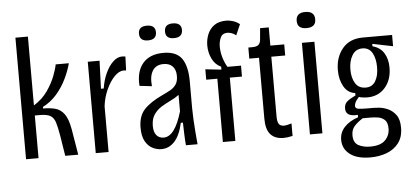

<svg xmlns="http://www.w3.org/2000/svg" viewBox="-55 -823 2374 1103"><g transform="rotate(-5 1132.0 -271.0)"><path d="M67 0V-701H139V-304Q189 -335 219 -378.5Q249 -422 264.5 -463Q280 -504 284 -528H360Q349 -486 327 -440Q305 -394 271 -354.5Q237 -315 190 -291V-282Q227 -282 258 -274.5Q289 -267 310.5 -239Q332 -211 343 -150L368 0H293L274 -119Q266 -166 257.5 -194Q249 -222 229.5 -234Q210 -246 168 -246H139V0Z M469 0V-527H537L531 -366H547Q554 -413 572 -452.5Q590 -492 615 -516Q640 -540 667 -540Q672 -540 677 -539.5Q682 -539 687 -538L684 -458Q678 -459 670 -459Q643 -459 616 -431Q589 -403 569 -358.5Q549 -314 543 -264V0Z M847 10Q822 10 796.5 -2.5Q771 -15 754.5 -44.5Q738 -74 738 -123Q738 -190 773.5 -228Q809 -266 880 -299Q904 -310 925 -321.5Q946 -333 959 -351.5Q972 -370 972 -401Q972 -437 953.5 -456.5Q935 -476 901 -476Q858 -476 838 -444.5Q818 -413 824 -355L753 -363Q747 -446 787 -493Q827 -540 906 -540Q981 -540 1012 -495.5Q1043 -451 1043 -364V-209Q1043 -182 1045 -144.5Q1047 -107 1050 -68.5Q1053 -30 1056 0H989Q986 -31 985 -65.5Q984 -100 983 -131H971Q955 -59 923 -24.5Q891 10 847 10ZM866 -55Q931 -55 972 -197V-292Q951 -276 923.5 -263Q896 -250 870 -234Q844 -218 826.5 -192.5Q809 -167 809 -127Q809 -91 824.5 -73Q840 -55 866 -55ZM974 -619Q926 -619 926 -661Q926 -704 974 -704Q1024 -704 1024 -662Q1024 -619 974 -619ZM825 -619Q776 -619 776 -662Q776 -704 825 -704Q874 -704 874 -662Q874 -619 825 -619Z M1202 0V-365H1138V-425L1230 -415V-432Q1196 -447 1178.5 -483Q1161 -519 1161 -560Q1161 -593 1173 -623.5Q1185 -654 1211.5 -673.5Q1238 -693 1282 -693Q1297 -693 1317.5 -687.5Q1338 -682 1359 -666L1332 -604Q1318 -615 1305 -619Q1292 -623 1283 -623Q1253 -623 1242.5 -599Q1232 -575 1232 -548Q1232 -515 1242 -482.5Q1252 -450 1266 -428H1344V-365H1274V0Z M1552 7Q1502 7 1476.5 -22Q1451 -51 1451 -113V-464H1395V-528H1416Q1442 -528 1453 -537Q1464 -546 1466 -566L1472 -633H1522V-528H1602V-464H1522V-118Q1522 -91 1530 -77Q1538 -63 1562 -63Q1573 -63 1604 -72V0Q1587 4 1574.5 5.5Q1562 7 1552 7Z M1704 0V-528H1776V0ZM1738 -610Q1685 -610 1685 -656Q1685 -703 1738 -703Q1792 -703 1792 -656Q1792 -610 1738 -610Z M2039 162Q1963 162 1921.5 130.5Q1880 99 1880 47Q1880 5 1908.5 -26Q1937 -57 1988 -74V-88Q1918 -82 1918 -130Q1918 -157 1936 -171.5Q1954 -186 1984 -200V-214Q1942 -219 1919 -258.5Q1896 -298 1896 -353Q1896 -428 1937.5 -478Q1979 -528 2056 -528H2224V-463L2106 -487V-473Q2151 -461 2172 -426Q2193 -391 2193 -343Q2193 -272 2154 -227.5Q2115 -183 2051 -183Q2041 -183 2027.5 -184.5Q2014 -186 2003 -190Q1985 -170 1980.5 -158.5Q1976 -147 1976 -141Q1976 -126 1992 -123Q2008 -120 2044 -120H2082Q2091 -120 2114 -118Q2137 -116 2163.5 -104.5Q2190 -93 2209.5 -67Q2229 -41 2229 7Q2229 61 2202.5 95.5Q2176 130 2133 146Q2090 162 2039 162ZM2047 -240Q2085 -240 2103.5 -271Q2122 -302 2122 -351Q2122 -402 2103.5 -434Q2085 -466 2047 -466Q2008 -466 1988 -432.5Q1968 -399 1968 -351Q1968 -302 1987.5 -271Q2007 -240 2047 -240ZM2043 100Q2103 100 2130 72.5Q2157 45 2157 6Q2157 -30 2140 -45Q2123 -60 2100 -63Q2077 -66 2061 -66H2014Q1980 -44 1963.5 -24Q1947 -4 1947 26Q1947 69 1975 84.5Q2003 100 2043 100Z"/></g></svg>

Font: Bricolage Grotesque 12pt Condensed Light
Style: Regular
Weight: 300
Width: 3
Designer: Mathieu Triay
Foundry: Atelier Triay
Version: Version 1.001; ttfautohint (v1.8.4.7-5d5b);gftools[0.9.33.de